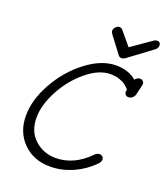

<svg xmlns="http://www.w3.org/2000/svg" viewBox="-161 -1003 962 1119"><g transform="rotate(20 320.5 -443.5)"><path d="M437 -739 359 -842Q352 -853 352 -860Q352 -873 363 -884Q374 -895 386 -895Q397 -895 406 -885L475 -802L600 -889Q608 -895 619 -895Q641 -895 641 -872Q641 -856 625 -844L481 -737Q469 -728 457 -728Q445 -728 437 -739ZM282 8Q179 8 114 -57Q49 -122 49 -224Q49 -322 108.5 -428.5Q168 -535 261.5 -606.5Q355 -678 445 -678Q521 -678 571 -636Q584 -653 601 -653Q614 -653 621.5 -644Q629 -635 626 -622L611 -559Q608 -547 597.5 -537.5Q587 -528 573 -528Q561 -528 553.5 -537Q546 -546 549 -558L551 -566Q537 -582 526 -591Q515 -600 489.5 -609.5Q464 -619 430 -619Q360 -619 284 -556.5Q208 -494 159.5 -403.5Q111 -313 111 -234Q111 -148 165.5 -99Q220 -50 295 -50Q409 -50 503 -147Q515 -159 530 -159Q541 -159 548.5 -152Q556 -145 556 -134Q556 -122 545 -109Q492 -54 423 -23Q354 8 282 8Z"/></g></svg>

Font: Comic Neue
Style: Italic
Weight: 400
Italic angle: -12°
Designer: Craig Rozynski
Foundry: Craig Rozynski
Version: Version 2.003